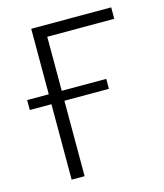

<svg xmlns="http://www.w3.org/2000/svg" viewBox="-106 -778 734 858"><g transform="rotate(-15 261.0 -349.0)"><path d="M119 0V-349H19V-395H119V-698H489V-645H179V-395H385V-349H179V0Z"/></g></svg>

Font: IBM Plex Sans Light
Style: Regular
Weight: 300
Designer: Mike Abbink, Paul van der Laan, Pieter van Rosmalen
Foundry: Bold Monday
Version: Version 3.201